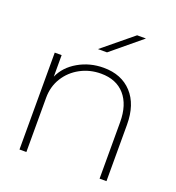

<svg xmlns="http://www.w3.org/2000/svg" viewBox="-120 -741 770 838"><g transform="rotate(20 265.0 -322.0)"><path d="M63 -450H95V-350Q117 -400 170 -430.5Q223 -461 287 -461Q370 -461 418.5 -408.5Q467 -356 467 -262V0H435V-262Q435 -343 395.5 -388Q356 -433 285 -433Q233 -433 189.5 -409.5Q146 -386 120.5 -345Q95 -304 95 -252V0H63ZM375 -644H416L277 -529H235Z"/></g></svg>

Font: Poiret One
Style: Regular
Weight: 400
Designer: Denis Masharov (denis.masharov@gmail.com), Cyreal (Charset Expansion)
Foundry: Denis Masharov
Version: Version 1.101